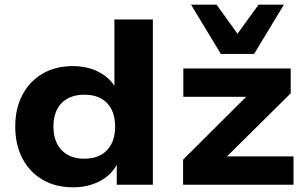

<svg xmlns="http://www.w3.org/2000/svg" viewBox="-20 -788 1306 819"><path d="M292 11Q217 11 161.5 -21.5Q106 -54 75.5 -112.5Q45 -171 45 -248Q45 -325 75.5 -383Q106 -441 161 -473.5Q216 -506 291 -506Q355 -506 404 -479.5Q453 -453 476 -408H468V-705H632V0H478V-95H483Q459 -44 408 -16.5Q357 11 292 11ZM340 -111Q402 -111 436.5 -147.5Q471 -184 471 -248Q471 -313 436.5 -348.5Q402 -384 340 -384Q278 -384 243 -348.5Q208 -313 208 -248Q208 -184 243 -147.5Q278 -111 340 -111ZM761 0V-107L1070 -415L1069 -375H762V-496H1220V-390L907 -80L908 -121H1232V0ZM922 -558 795 -768H904L993 -644L1083 -768H1191L1064 -558Z"/></svg>

Font: Nunito Sans 10pt SemiExpanded ExtraBold
Style: Regular
Weight: 800
Width: 6
Designer: Vernon Adams
Foundry: Vernon Adams
Version: Version 3.101;gftools[0.9.27]